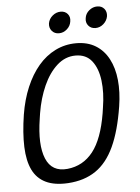

<svg xmlns="http://www.w3.org/2000/svg" viewBox="-58 -890 686 943"><g transform="rotate(-5 285.0 -418.5)"><path d="M522 -347Q503 -227 467.5 -150.5Q432 -74 376 -36Q320 2 240 7Q173 11 129.5 -10Q86 -31 64.5 -75.5Q43 -120 40.5 -188.5Q38 -257 52 -347Q64 -421 89.5 -481Q115 -541 151.5 -584Q188 -627 235.5 -650.5Q283 -674 338 -674Q394 -674 434 -649.5Q474 -625 497.5 -580.5Q521 -536 527 -476.5Q533 -417 522 -347ZM128 -320Q108 -193 136.5 -124Q165 -55 243 -63Q320 -71 368.5 -132.5Q417 -194 438 -320L442 -347Q454 -420 446.5 -480.5Q439 -541 410.5 -577.5Q382 -614 330 -614Q279 -614 238.5 -577.5Q198 -541 171 -480.5Q144 -420 132 -347ZM259 -730Q237 -730 224 -745.5Q211 -761 214 -783Q218 -805 236 -820Q254 -835 276 -835Q298 -835 310.5 -820Q323 -805 319 -783Q316 -761 298.5 -745.5Q281 -730 259 -730ZM440 -740Q418 -740 405 -755.5Q392 -771 396 -793Q399 -815 417 -830Q435 -845 457 -845Q479 -845 491.5 -830Q504 -815 501 -793Q497 -771 479.5 -755.5Q462 -740 440 -740Z"/></g></svg>

Font: Winky Sans Light
Style: Italic
Weight: 300
Italic angle: -8.97852°
Designer: Simon Atzbach
Foundry: typofactur
Version: Version 1.205